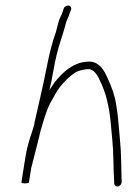

<svg xmlns="http://www.w3.org/2000/svg" viewBox="-20 -696 499 688"><path d="M120.9 -208C122.5 -217.9 127.8 -237.3 136.9 -266.1C146 -295 153.6 -314.8 159.6 -325.5L179 -360.4C187.3 -375.3 198.5 -390 212.5 -404.6C226.6 -419.1 239.5 -429.9 251.2 -437C259.3 -441.8 272.2 -445.5 290 -448H301C315.2 -445.1 327.4 -431.7 337.6 -408C358.8 -366.3 372.1 -313.3 377.4 -249C379 -229.7 380.8 -210.5 382.7 -191.4C384.7 -172.4 385.9 -147.7 386.5 -117.4C387.1 -87.1 387.8 -66.3 388.7 -55L389.2 -39C389.3 -35.7 390.7 -32.8 393.3 -30.5C396 -28.2 399.2 -27.3 402.9 -28C406.7 -28.7 409.9 -30.7 412.4 -34C414.9 -37.3 416.1 -40.7 416 -44L415.5 -60C415.2 -70.7 414.8 -90.1 414.2 -118.3C413.7 -146.5 412.1 -173.4 409.5 -199C407.7 -217 406 -236 404.5 -256C403 -276 400 -299.5 395.5 -326.6C391 -353.7 380.1 -385.5 362.8 -422C345.6 -461 322.1 -478.7 292.2 -475L275.9 -473C248.9 -467.2 222.8 -451.6 197.8 -426.3C186.1 -414.4 177.3 -403.8 171.2 -394.3C165.2 -384.8 160.5 -377.7 157.1 -373C161.7 -391.1 166.8 -416.2 172.4 -448.5C177.9 -480.8 185.8 -513 195.8 -545C205.9 -577 212.2 -597.8 214.7 -607.5C217.2 -617.2 219.7 -624.3 222.1 -629C224.5 -633.7 227.1 -640.3 229.8 -649L234.7 -661C235.9 -664.3 235.7 -667.5 234.2 -670.5C232.7 -673.5 230.1 -675.3 226.6 -676C223 -676.7 219.4 -676 215.8 -674C212.1 -672 209.7 -669.3 208.5 -666L204.6 -654C202.1 -646.7 199.4 -640.5 196.7 -635.5C193.9 -630.5 191.1 -622.7 188.4 -612C185.7 -601.3 182.9 -590.7 179.9 -580C168.1 -547.1 157.6 -507.5 148.6 -461.4C139.6 -415.2 131.1 -375.8 123.3 -343C115.4 -309.7 108.8 -281 103.7 -257L102.6 -250C102 -246 97.5 -231.5 89.2 -206.5C80.9 -181.5 74.8 -156.3 70.7 -131L56.8 -43C56.4 -40.3 60.7 -39 69.7 -39C78.7 -39 83.4 -40.3 83.8 -43L92 -95C93.2 -98.3 94 -101.3 94.5 -104Z"/></svg>

Font: Proton
Style: BdIt
Weight: 500
Version: Version 1.017